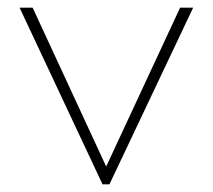

<svg xmlns="http://www.w3.org/2000/svg" viewBox="-20 -480 554 500"><path d="M247 0 31 -460H65L265 -28H248L449 -460H483L265 0Z"/></svg>

Font: Outfit Thin Thin
Style: Regular
Weight: 250
Version: Version 1.100;gftools[0.9.27]